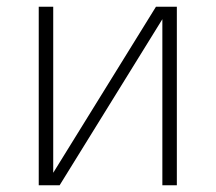

<svg xmlns="http://www.w3.org/2000/svg" viewBox="-20 -550 640 570"><path d="M95 0V-530H138V-37L443 -530H505V0H462V-493L157 0Z"/></svg>

Font: Iosevka Curly XLtEx
Style: Regular
Weight: 200
Width: 7
Monospace: yes
Designer: Belleve Invis
Foundry: Belleve Invis
Version: Version 11.1.0; ttfautohint (v1.8.3)